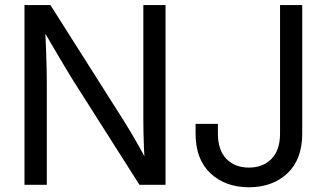

<svg xmlns="http://www.w3.org/2000/svg" viewBox="-20 -748 1320 777"><path d="M79.1 0V-727.5H184.1L481.9 -257.8Q492.7 -241.2 508.3 -214.8Q523.9 -188.5 542 -156.5Q560.1 -124.5 577.1 -90.8L566.4 -81.1Q564 -113.8 562.5 -150.1Q561 -186.5 560.5 -218.3Q560.1 -250 560.1 -268.1V-727.5H649.9V0H544.4L278.8 -418Q265.1 -439.9 246.8 -470.2Q228.5 -500.5 204.6 -541.5Q180.7 -582.5 148.9 -636.7L162.1 -649.9Q164.6 -594.2 166.3 -549.1Q168 -503.9 168.7 -470.9Q169.4 -438 169.4 -418.9V0ZM987.3 9.8Q892.1 9.8 831.8 -46.6Q771.5 -103 771.5 -207.5V-246.6H861.8V-207.5Q861.8 -140.1 896.2 -105Q930.7 -69.8 987.3 -69.8Q1043.9 -69.8 1078.6 -105Q1113.3 -140.1 1113.3 -207.5V-727.5H1203.1V-207.5Q1203.1 -103 1143.1 -46.6Q1083 9.8 987.3 9.8Z"/></svg>

Font: Inter 24pt
Style: Regular
Weight: 400
Designer: Rasmus Andersson
Foundry: rsms
Version: Version 4.001;git-66647c0bb